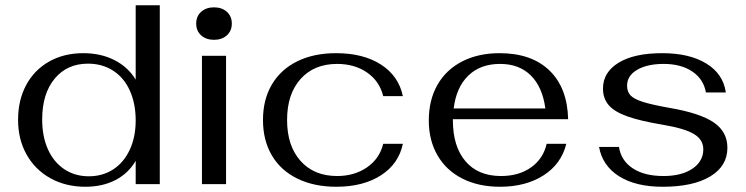

<svg xmlns="http://www.w3.org/2000/svg" viewBox="-20 -703 2847 733"><path d="M49 -245Q49 -321 80 -378.5Q111 -436 167.5 -468Q224 -500 298 -500Q365 -500 417 -473.5Q469 -447 498 -399V-683H590V0H498V-89Q470 -41 420.5 -15.5Q371 10 306 10Q231 10 172.5 -22.5Q114 -55 81.5 -113Q49 -171 49 -245ZM498 -243Q498 -308 475.5 -357.5Q453 -407 411.5 -433.5Q370 -460 316 -460Q236 -460 188.5 -402.5Q141 -345 141 -247Q141 -182 163 -133Q185 -84 225.5 -57Q266 -30 319 -30Q372 -30 412.5 -56.5Q453 -83 475.5 -131.5Q498 -180 498 -243Z M729 -613Q729 -641 748 -658Q767 -675 797 -675Q827 -675 846 -658Q865 -641 865 -613Q865 -585 846 -568Q827 -551 797 -551Q767 -551 748 -568Q729 -585 729 -613ZM751 -490H843V0H751Z M984 -245Q984 -323 1018 -380.5Q1052 -438 1115 -469Q1178 -500 1263 -500Q1367 -500 1434.5 -456.5Q1502 -413 1518 -336H1443Q1429 -393 1381.5 -426Q1334 -459 1267 -459Q1179 -459 1127.5 -401.5Q1076 -344 1076 -245Q1076 -146 1127.5 -88.5Q1179 -31 1267 -31Q1333 -31 1381 -64Q1429 -97 1443 -154H1518Q1502 -77 1434 -33.5Q1366 10 1264 10Q1179 10 1115.5 -21Q1052 -52 1018 -109.5Q984 -167 984 -245Z M2067 -154H2142Q2123 -77 2055 -33.5Q1987 10 1889 10Q1807 10 1745.5 -21Q1684 -52 1650.5 -109.5Q1617 -167 1617 -243Q1617 -321 1650 -379Q1683 -437 1744.5 -468.5Q1806 -500 1887 -500Q2009 -500 2077.5 -434Q2146 -368 2149 -248H1709V-243Q1709 -144 1757 -87.5Q1805 -31 1893 -31Q1961 -31 2007.5 -64Q2054 -97 2067 -154ZM1712 -289H2062Q2051 -371 2006.5 -415Q1962 -459 1889 -459Q1814 -459 1768 -414.5Q1722 -370 1712 -289Z M2267 -142H2343Q2351 -90 2395.5 -60.5Q2440 -31 2513 -31Q2582 -31 2623.5 -59Q2665 -87 2665 -133Q2665 -170 2629 -191.5Q2593 -213 2509 -227Q2425 -241 2375.5 -258.5Q2326 -276 2304 -301.5Q2282 -327 2282 -365Q2282 -427 2341.5 -463.5Q2401 -500 2508 -500Q2612 -500 2676.5 -460.5Q2741 -421 2751 -350H2675Q2666 -401 2623 -430Q2580 -459 2514 -459Q2451 -459 2412.5 -436.5Q2374 -414 2374 -376Q2374 -353 2387 -339Q2400 -325 2434.5 -314Q2469 -303 2537 -291Q2653 -271 2705 -235.5Q2757 -200 2757 -139Q2757 -69 2691.5 -29.5Q2626 10 2510 10Q2407 10 2343.5 -30Q2280 -70 2267 -142Z"/></svg>

Font: Fahkwang
Style: Regular
Weight: 400
Version: Version 1.000; ttfautohint (v1.6)